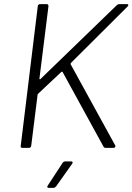

<svg xmlns="http://www.w3.org/2000/svg" viewBox="-20 -720 645 935"><path d="M81 -10 164 -690Q166 -700 175 -700H207Q216 -700 216 -690L172 -337Q172 -335 174 -334Q176 -333 177 -335L549 -695Q554 -700 561 -700H597Q605 -700 605 -695Q605 -692 601 -688L325 -413Q324 -412 324 -407L541 -12Q542 -11 542 -8Q542 -5 539.5 -2.5Q537 0 533 0H495Q486 0 484 -6L285 -369Q284 -371 282 -371Q280 -371 279 -370L165 -263Q163 -261 163 -258L132 -10Q130 0 121 0H89Q79 0 81 -10ZM213 183 285 73Q290 66 298 66H326Q332 66 333.5 69.5Q335 73 331 78L253 188Q246 195 240 195H218Q212 195 210.5 191.5Q209 188 213 183Z"/></svg>

Font: Barlow Light
Style: Italic
Weight: 300
Italic angle: -7°
Designer: Jeremy Tribby
Foundry: Tribby Type
Version: Version 1.408